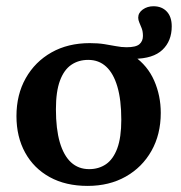

<svg xmlns="http://www.w3.org/2000/svg" viewBox="-20 -598 594 630"><path d="M272.5 -43Q304 -43 327.8 -59.2Q351.5 -75.5 364.8 -111.2Q378 -147 378 -205Q378 -270 365.2 -313.5Q352.5 -357 328.5 -379.2Q304.5 -401.5 269.5 -401.5Q237.5 -401.5 213.8 -385.2Q190 -369 176.8 -333.5Q163.5 -298 163.5 -239.5Q163.5 -175 176.2 -131.2Q189 -87.5 213.2 -65.2Q237.5 -43 272.5 -43ZM543.5 -511.5Q543.5 -463.5 513 -434.5Q482.5 -405.5 419.5 -405V-414Q464.5 -382.5 486 -333.2Q507.5 -284 507.5 -227.5Q507.5 -157 477 -103Q446.5 -49 392.5 -18.5Q338.5 12 267.5 12Q195.5 12 143.2 -16.8Q91 -45.5 62.5 -97.2Q34 -149 34 -217Q34 -287.5 64.5 -341.5Q95 -395.5 149 -426Q203 -456.5 274.5 -456.5Q301.5 -456.5 322.2 -453.2Q343 -450 360.8 -446.5Q378.5 -443 395.5 -443Q426 -443 437.5 -453Q449 -463 449 -480Q449 -494.5 445 -505Q441 -515.5 437.2 -524Q433.5 -532.5 433.5 -540Q433.5 -556 448.5 -566.8Q463.5 -577.5 483.5 -577.5Q511 -577.5 527.2 -560.2Q543.5 -543 543.5 -511.5Z"/></svg>

Font: Newsreader 16pt SemiBold
Style: Regular
Weight: 600
Designer: Hugues Gentile
Foundry: Production Type
Version: Version 1.003